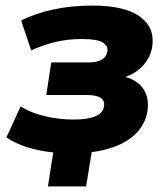

<svg xmlns="http://www.w3.org/2000/svg" viewBox="-20 -539 596 689"><path d="M152 130 171 8Q121 3 78 -10.5Q35 -24 3 -46L54 -157Q88 -135 139.5 -122.5Q191 -110 244 -110Q345 -110 353 -156Q361 -198 292 -198H146L164 -315H297Q358 -315 365 -353Q369 -374 349 -386.5Q329 -399 273 -399Q221 -399 175.5 -387.5Q130 -376 92 -358L56 -465Q103 -490 169 -504.5Q235 -519 312 -519Q427 -519 482 -479.5Q537 -440 526 -370Q520 -334 495 -305.5Q470 -277 430 -263Q476 -250 496 -217.5Q516 -185 509 -140Q500 -82 449 -43.5Q398 -5 309 7L289 130Z"/></svg>

Font: Mulish Black
Style: Italic
Weight: 900
Italic angle: -9°
Designer: Vernon Adams
Foundry: Vernon Adams
Version: Version 3.603; ttfautohint (v1.8.3)